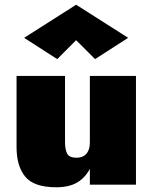

<svg xmlns="http://www.w3.org/2000/svg" viewBox="-20 -781 645 812"><path d="M360 0H555V-460H360ZM255 -180V-460H50V-160Q50 -78 87 -33.5Q124 11 218 11Q281 11 317.5 -16.5Q354 -44 370 -90Q386 -136 386 -190L360 -180Q360 -157 353 -142.5Q346 -128 333.5 -121Q321 -114 303 -114Q273 -114 264 -131.5Q255 -149 255 -180ZM302 -611 382 -531 522 -621 302 -761 82 -621 222 -531Z"/></svg>

Font: Jost Black
Style: Regular
Weight: 900
Version: Version 3.710